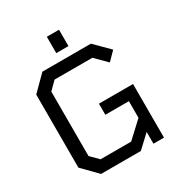

<svg xmlns="http://www.w3.org/2000/svg" viewBox="-208 -1056 1126 1200"><g transform="rotate(-30 355.5 -456.0)"><path d="M306 -794V-912H394V-794ZM171 0 68 -105V-632L173 -737H523L625 -635L567 -576L487 -656H214L159 -601V-136L214 -81H435L549 -187V-307H379V-387H625V0H549V-85L458 0Z"/></g></svg>

Font: Tomorrow
Style: Regular
Weight: 400
Designer: Tony de Marco, Monica Rizzolli
Foundry: Just in Type
Version: Version 2.002